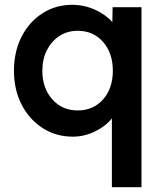

<svg xmlns="http://www.w3.org/2000/svg" viewBox="-20 -558 679 798"><path d="M445 220V-66Q420 -34 375.5 -12Q331 10 283 10Q213 10 157.5 -25.5Q102 -61 70 -123Q38 -185 38 -264Q38 -343 69.5 -405Q101 -467 156 -502.5Q211 -538 280 -538Q330 -538 375 -517.5Q420 -497 447 -466L448 -528H568V220ZM303 -99Q368 -99 408.5 -145Q449 -191 449 -264Q449 -337 408.5 -383.5Q368 -430 303 -430Q260 -430 227 -408.5Q194 -387 175 -349.5Q156 -312 156 -264Q156 -192 197 -145.5Q238 -99 303 -99Z"/></svg>

Font: Readex Pro Medium
Style: Regular
Weight: 500
Designer: Bonnie Shaver-Troup, Thomas Jockin
Foundry: Lexend
Version: Version 1.204; ttfautohint (v1.8.4.7-5d5b)